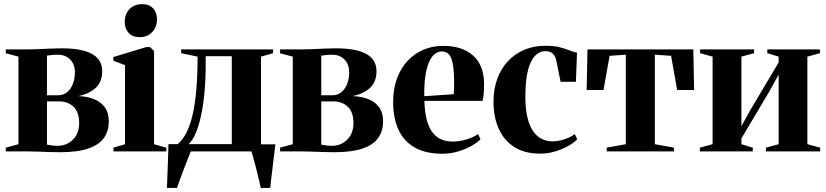

<svg xmlns="http://www.w3.org/2000/svg" viewBox="-20 -746 4070 946"><path d="M275 4Q249 4 220.5 3Q192 2 164.8 1Q137.5 0 116 0H8.5V-18.5L71 -35.5V-467L8.5 -483.5V-502.5H115Q138 -502.5 166.5 -503.8Q195 -505 225.5 -506.5Q256 -508 283 -508Q349 -508 393.5 -496Q438 -484 460.8 -458.8Q483.5 -433.5 483.5 -394.5Q483.5 -343.5 452.2 -313.8Q421 -284 366 -272.5Q410.5 -271 444.2 -257.2Q478 -243.5 497 -216.8Q516 -190 516 -148.5Q516 -100 491.8 -66Q467.5 -32 414.5 -14Q361.5 4 275 4ZM263 -27.5Q308.5 -27.5 339.2 -58Q370 -88.5 370 -140Q370 -194 342 -220.2Q314 -246.5 271 -246.5H211.5V-33.5Q218 -32 226 -30.8Q234 -29.5 243.5 -28.5Q253 -27.5 263 -27.5ZM211.5 -276.5H266Q292 -276.5 310.8 -292Q329.5 -307.5 339.2 -333.2Q349 -359 349 -389.5Q349 -416 338.5 -435.5Q328 -455 309 -465.8Q290 -476.5 266 -476.5Q249.5 -476.5 236 -475Q222.5 -473.5 211.5 -472Z M539 0V-18.5L596 -35.5V-425L538.5 -447V-465L700.5 -514H719L739 -495V-35.5L799.5 -18.5V0ZM667.5 -563Q633 -563 613.8 -584Q594.5 -605 594.5 -637.5Q594.5 -675.5 617.5 -700.5Q640.5 -725.5 679.5 -725.5H680.5Q715.5 -725.5 734.5 -704.8Q753.5 -684 753.5 -651Q753.5 -614.5 730.5 -588.8Q707.5 -563 668.5 -563Z M845.5 0V-31L855.5 -36Q880.5 -57 899 -93.2Q917.5 -129.5 929.5 -182.8Q941.5 -236 947.5 -306.8Q953.5 -377.5 953.5 -467L872.5 -484V-502.5H1325.5V-484L1266 -467V0ZM909.5 -36H1122V-469H993.5V-435Q993.5 -356 987.5 -290.8Q981.5 -225.5 970.2 -174.8Q959 -124 943.8 -88.8Q928.5 -53.5 909.5 -36ZM802.5 180Q804 144.5 805.2 108.8Q806.5 73 807.8 36.8Q809 0.5 810 -36H972L921.5 -3.5Q916 9.5 906.8 33Q897.5 56.5 887 83.8Q876.5 111 867.2 136.8Q858 162.5 852 180ZM1265 180Q1260.5 160.5 1254.5 134.8Q1248.5 109 1241.8 82.8Q1235 56.5 1228.8 33.8Q1222.5 11 1217.5 -2.5L1198.5 -35H1337Q1334.5 -15.5 1331.8 6.8Q1329 29 1326.2 52.5Q1323.5 76 1320.8 98.8Q1318 121.5 1315.5 142.2Q1313 163 1311.5 180Z M1626.5 4Q1600.5 4 1572 3Q1543.5 2 1516.2 1Q1489 0 1467.5 0H1360V-18.5L1422.5 -35.5V-467L1360 -483.5V-502.5H1466.5Q1489.5 -502.5 1518 -503.8Q1546.5 -505 1577 -506.5Q1607.5 -508 1634.5 -508Q1700.5 -508 1745 -496Q1789.5 -484 1812.2 -458.8Q1835 -433.5 1835 -394.5Q1835 -343.5 1803.8 -313.8Q1772.5 -284 1717.5 -272.5Q1762 -271 1795.8 -257.2Q1829.5 -243.5 1848.5 -216.8Q1867.5 -190 1867.5 -148.5Q1867.5 -100 1843.2 -66Q1819 -32 1766 -14Q1713 4 1626.5 4ZM1614.5 -27.5Q1660 -27.5 1690.8 -58Q1721.5 -88.5 1721.5 -140Q1721.5 -194 1693.5 -220.2Q1665.5 -246.5 1622.5 -246.5H1563V-33.5Q1569.5 -32 1577.5 -30.8Q1585.5 -29.5 1595 -28.5Q1604.5 -27.5 1614.5 -27.5ZM1563 -276.5H1617.5Q1643.5 -276.5 1662.2 -292Q1681 -307.5 1690.8 -333.2Q1700.5 -359 1700.5 -389.5Q1700.5 -416 1690 -435.5Q1679.5 -455 1660.5 -465.8Q1641.5 -476.5 1617.5 -476.5Q1601 -476.5 1587.5 -475Q1574 -473.5 1563 -472Z M2160 11.5Q2077 11.5 2023.2 -19.2Q1969.5 -50 1943.2 -107.2Q1917 -164.5 1917 -242.5Q1917 -307.5 1935.8 -358.8Q1954.5 -410 1988 -446Q2021.5 -482 2066.2 -501Q2111 -520 2163.5 -520Q2257 -520 2310.2 -473Q2363.5 -426 2365 -336.5Q2365 -303.5 2363 -281.8Q2361 -260 2357.5 -249H2071Q2072.5 -198 2081.5 -160.2Q2090.5 -122.5 2107.8 -97.8Q2125 -73 2150.8 -60.8Q2176.5 -48.5 2211.5 -48.5Q2242.5 -48.5 2278.2 -59Q2314 -69.5 2335.5 -86L2347.5 -60Q2333 -44.5 2304 -27.8Q2275 -11 2237.5 0.2Q2200 11.5 2160 11.5ZM2070.5 -272 2216 -282Q2217 -298 2217 -312Q2217 -326 2217.5 -341.5Q2217.5 -416 2205 -454.2Q2192.5 -492.5 2156.5 -492.5Q2137.5 -492.5 2121.2 -479.2Q2105 -466 2093.2 -438.5Q2081.5 -411 2075.5 -369.5Q2069.5 -328 2070.5 -272Z M2641.5 11Q2566 11 2514.8 -21.2Q2463.5 -53.5 2437.5 -111.2Q2411.5 -169 2411.5 -244.5Q2411.5 -306.5 2430 -357.2Q2448.5 -408 2482.5 -444.5Q2516.5 -481 2563.5 -500.8Q2610.5 -520.5 2667.5 -520.5Q2709.5 -520.5 2738.5 -513Q2767.5 -505.5 2788 -497Q2808.5 -488.5 2823 -486.5L2817.5 -343H2742L2721 -447.5Q2718.5 -461 2712.2 -471.2Q2706 -481.5 2695 -487.8Q2684 -494 2666 -494Q2638 -494 2615.8 -470.8Q2593.5 -447.5 2581 -398.2Q2568.5 -349 2568.5 -269.5Q2568.5 -211.5 2578 -170Q2587.5 -128.5 2605.2 -101.8Q2623 -75 2648 -62.2Q2673 -49.5 2703 -49.5Q2720 -49.5 2740.2 -54Q2760.5 -58.5 2779.8 -66.8Q2799 -75 2812 -85.5L2824 -60Q2810.5 -44.5 2781.8 -28Q2753 -11.5 2716.5 -0.2Q2680 11 2641.5 11Z M2969.5 0V-18.5L3063.5 -35.5V-476.5L2983.5 -471L2953.5 -302.5H2870.5L2874.5 -502.5H3396L3400 -302.5H3316.5L3286.5 -471L3206.5 -476.5V-35.5L3300.5 -18.5V0Z M3428.5 0V-18.5L3491 -35.5V-467L3429.5 -484V-502.5H3695.5V-484L3633 -467V-124L3676 -202L3816.5 -438.5V-467L3760.5 -484V-502.5H4020V-484L3958 -467V-35.5L4021 -18.5V0H3754V-18.5L3816.5 -35.5V-378.5L3773.5 -300.5L3633 -64V-35.5L3689 -18.5V0Z"/></svg>

Font: Merriweather 144pt
Style: Bold
Weight: 700
Version: Version 2.100